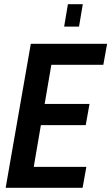

<svg xmlns="http://www.w3.org/2000/svg" viewBox="-20 -896 531 916"><path d="M7 0 127 -687H491L473 -587H225L193 -400H407L389 -299H175L141 -100H392L374 0ZM286 -769 304 -876H375L357 -769Z"/></svg>

Font: Archivo ExtraCondensed SemiBold
Style: Italic
Weight: 600
Width: 2
Italic angle: -10°
Designer: Hector Gatti
Foundry: Omnibus-Type
Version: Version 2.001